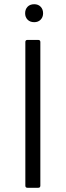

<svg xmlns="http://www.w3.org/2000/svg" viewBox="-20 -889 311 909"><path d="M110 0Q100 0 100 -10V-690Q100 -700 110 -700H161Q171 -700 171 -690V-10Q171 0 161 0ZM142 -784Q122 -784 110.5 -796Q99 -808 99 -826Q99 -845 110.5 -857Q122 -869 142 -869Q161 -869 172.5 -857Q184 -845 184 -826Q184 -808 172.5 -796Q161 -784 142 -784Z"/></svg>

Font: LinhAnh
Style: Regular
Weight: 400
Designer: Jeremy Tribby
Foundry: Tribby Type
Version: Version 1.408